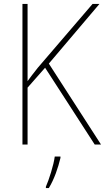

<svg xmlns="http://www.w3.org/2000/svg" viewBox="-20 -734 533 975"><path d="M493 0 228 -411 485 -714H450L172 -390C150 -362 132 -339 120 -322V-714H94V0H120V-289L209 -390L461 0ZM287 68V61H258C253 103 228 181 213 214V221H228C256 175 275 118 287 68Z"/></svg>

Font: Noto Sans Malayalam SemiCondensed Thin
Style: Regular
Weight: 100
Width: 4
Designer: Jelle Bosma - Monotype Design Team
Foundry: Monotype Imaging Inc.
Version: Version 2.104